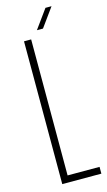

<svg xmlns="http://www.w3.org/2000/svg" viewBox="-142 -992 581 1039"><g transform="rotate(-15 149.0 -472.5)"><path d="M70 0V-800H110V-38H289V0ZM153 -840 229 -945H263L187 -840Z"/></g></svg>

Font: Big Shoulders Text SC Thin
Style: Regular
Weight: 100
Designer: Patric King
Foundry: XO Type Co
Version: Version 2.002